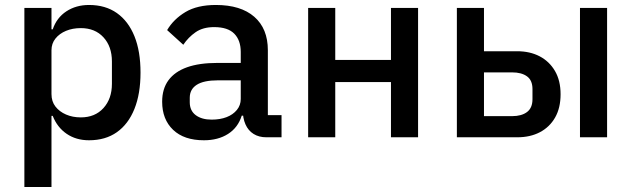

<svg xmlns="http://www.w3.org/2000/svg" viewBox="-20 -552 2539 772"><path d="M78 200V-520H187V-434H192Q208 -481 247 -506.5Q286 -532 338 -532Q404 -532 450 -499.5Q496 -467 520.5 -406.5Q545 -346 545 -260Q545 -175 520.5 -114Q496 -53 450 -20.5Q404 12 338 12Q286 12 248 -14Q210 -40 192 -86H187V200ZM305 -80Q362 -80 396 -117.5Q430 -155 430 -215V-305Q430 -365 396 -402Q362 -439 305 -439Q272 -439 245.5 -428Q219 -417 203 -397Q187 -377 187 -350V-174Q187 -144 203 -123.5Q219 -103 245.5 -91.5Q272 -80 305 -80Z M1112 0H1051Q1021 0 999.5 -13.5Q978 -27 967 -52Q956 -77 956 -111V-120L987 -87H952Q937 -39 897 -13.5Q857 12 800 12Q720 12 676 -30Q632 -72 632 -143Q632 -195 657.5 -229.5Q683 -264 732 -281.5Q781 -299 854 -299H948V-343Q948 -390 922 -416.5Q896 -443 841 -443Q796 -443 766.5 -422.5Q737 -402 717 -372L652 -431Q678 -475 725.5 -503.5Q773 -532 848 -532Q948 -532 1002.5 -484.5Q1057 -437 1057 -350V-89H1112ZM948 -229H856Q799 -229 771 -211Q743 -193 743 -159V-141Q743 -107 767 -89Q791 -71 831 -71Q865 -71 891 -81Q917 -91 932.5 -110Q948 -129 948 -154Z M1219 0V-520H1328V-311H1552V-520H1661V0H1552V-222H1328V0Z M1817 0V-520H1926V-346H2059Q2111 -346 2150 -325.5Q2189 -305 2211.5 -266.5Q2234 -228 2234 -173Q2234 -118 2212 -79.5Q2190 -41 2151 -20.5Q2112 0 2060 0ZM1926 -85H2039Q2077 -85 2099 -101.5Q2121 -118 2121 -153V-194Q2121 -229 2099 -245Q2077 -261 2039 -261H1926ZM2312 0V-520H2421V0Z"/></svg>

Font: IBM Plex Sans Medium
Style: Regular
Weight: 500
Designer: Mike Abbink, Paul van der Laan, Pieter van Rosmalen
Foundry: Bold Monday
Version: Version 3.201